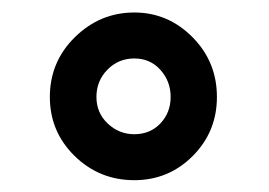

<svg xmlns="http://www.w3.org/2000/svg" viewBox="-20 -741 437 312"><path d="M61 -583.5Q61 -640.6 101.8 -680.7Q142.6 -720.7 198.2 -720.7Q252.9 -720.7 292.7 -680.7Q332.5 -640.6 332.5 -583.5Q332.5 -526.9 293.2 -487.5Q253.9 -448.2 198.2 -448.2Q141.6 -448.2 101.3 -487.5Q61 -526.9 61 -583.5ZM198.2 -522.9Q224.1 -522.9 240.7 -540.5Q257.3 -558.1 257.3 -583.5Q257.3 -608.9 240.7 -627.4Q224.1 -646 198.2 -646Q172.4 -646 154.5 -627.7Q136.7 -609.4 136.7 -583.5Q136.7 -557.6 155 -540.3Q173.3 -522.9 198.2 -522.9Z"/></svg>

Font: Vazir Black FD-UI
Style: Black-FD-UI
Weight: 900
Designer: Saber Rastikerdar
Foundry: Saber Rastikerdar
Version: Version 30.0.0